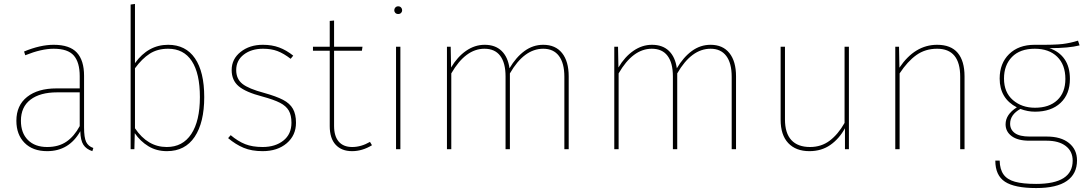

<svg xmlns="http://www.w3.org/2000/svg" viewBox="-20 -756 5515 973"><path d="M453 -6 448 10Q417 0 402.5 -22.5Q388 -45 387 -91Q330 10 219 10Q146 10 104.5 -32Q63 -74 63 -144Q63 -222 117.5 -265Q172 -308 266 -308H384V-370Q384 -440 354 -474.5Q324 -509 252 -509Q190 -509 108 -476L102 -495Q184 -529 252 -529Q333 -529 369.5 -489.5Q406 -450 406 -372V-110Q406 -59 416.5 -37Q427 -15 453 -6ZM384 -117V-288H270Q183 -288 134.5 -251Q86 -214 86 -144Q86 -82 121.5 -46.5Q157 -11 219 -11Q277 -11 316.5 -38Q356 -65 384 -117Z M1015 -264Q1015 -135 966.5 -62.5Q918 10 826 10Q773 10 732 -15Q691 -40 663 -81L661 0H642V-733L664 -736V-436Q731 -529 832 -529Q921 -529 968 -460.5Q1015 -392 1015 -264ZM993 -264Q993 -384 952 -446.5Q911 -509 832 -509Q778 -509 739 -484Q700 -459 664 -410V-106Q728 -11 825 -11Q906 -11 949.5 -77Q993 -143 993 -264Z M1466 -474 1453 -458Q1418 -485 1386.5 -497Q1355 -509 1313 -509Q1254 -509 1215.5 -479.5Q1177 -450 1177 -401Q1177 -356 1208.5 -331Q1240 -306 1319 -285Q1380 -268 1414.5 -250Q1449 -232 1464.5 -204.5Q1480 -177 1480 -134Q1480 -70 1433 -30Q1386 10 1311 10Q1255 10 1214.5 -7Q1174 -24 1136 -56L1149 -71Q1186 -40 1222.5 -25.5Q1259 -11 1311 -11Q1375 -11 1416 -43.5Q1457 -76 1457 -134Q1457 -172 1443.5 -195.5Q1430 -219 1399 -235Q1368 -251 1309 -267Q1225 -289 1189.5 -319Q1154 -349 1154 -401Q1154 -457 1199.5 -493Q1245 -529 1312 -529Q1358 -529 1394.5 -515.5Q1431 -502 1466 -474Z M1865 -20Q1816 10 1764 10Q1711 10 1681 -22.5Q1651 -55 1651 -117V-499H1566V-519H1651V-650L1673 -652V-519H1817L1814 -499H1673V-118Q1673 -66 1696.5 -38.5Q1720 -11 1765 -11Q1810 -11 1855 -37Z M2018 -704Q2018 -696 2012.5 -690.5Q2007 -685 1998 -685Q1989 -685 1983.5 -690.5Q1978 -696 1978 -704Q1978 -712 1983.5 -718Q1989 -724 1998 -724Q2007 -724 2012.5 -718Q2018 -712 2018 -704ZM2009 0H1987V-519H2009Z M2862 -369V0H2840V-367Q2840 -436 2812.5 -472.5Q2785 -509 2733 -509Q2636 -509 2564 -384V0H2542V-369Q2542 -437 2515 -473Q2488 -509 2435 -509Q2339 -509 2267 -384V0H2245V-519H2264L2266 -414Q2298 -468 2342 -498.5Q2386 -529 2436 -529Q2490 -529 2522 -498Q2554 -467 2562 -410Q2595 -466 2638 -497.5Q2681 -529 2733 -529Q2795 -529 2828.5 -487Q2862 -445 2862 -369Z M3710 -369V0H3688V-367Q3688 -436 3660.5 -472.5Q3633 -509 3581 -509Q3484 -509 3412 -384V0H3390V-369Q3390 -437 3363 -473Q3336 -509 3283 -509Q3187 -509 3115 -384V0H3093V-519H3112L3114 -414Q3146 -468 3190 -498.5Q3234 -529 3284 -529Q3338 -529 3370 -498Q3402 -467 3410 -410Q3443 -466 3486 -497.5Q3529 -529 3581 -529Q3643 -529 3676.5 -487Q3710 -445 3710 -369Z M4282 0H4262V-106Q4233 -53 4188 -21.5Q4143 10 4082 10Q4013 10 3974.5 -31Q3936 -72 3936 -149V-519H3958V-151Q3958 -81 3990.5 -46Q4023 -11 4085 -11Q4142 -11 4184.5 -43Q4227 -75 4260 -133V-519H4282Z M4868 -369V0H4846V-367Q4846 -509 4729 -509Q4669 -509 4624 -477Q4579 -445 4539 -384V0H4517V-519H4536L4538 -413Q4616 -529 4729 -529Q4799 -529 4833.5 -488Q4868 -447 4868 -369Z M5451 -526Q5397 -512 5298 -512Q5348 -495 5375 -456Q5402 -417 5402 -356Q5402 -279 5354.5 -234.5Q5307 -190 5225 -190Q5188 -190 5151 -204Q5099 -175 5099 -129Q5099 -99 5123 -81.5Q5147 -64 5198 -64H5285Q5357 -64 5397.5 -31Q5438 2 5438 57Q5438 125 5386.5 161Q5335 197 5231 197Q5122 197 5073 165Q5024 133 5024 58H5046Q5047 102 5065.5 128Q5084 154 5123.5 165Q5163 176 5231 176Q5416 176 5416 58Q5416 11 5381 -16Q5346 -43 5284 -43H5196Q5138 -43 5107 -66Q5076 -89 5076 -126Q5076 -176 5133 -212Q5046 -257 5046 -358Q5046 -435 5094 -482Q5142 -529 5223 -529Q5325 -528 5365 -533Q5405 -538 5443 -550ZM5068 -358Q5068 -288 5113 -249Q5158 -210 5225 -210Q5297 -210 5338 -248.5Q5379 -287 5379 -356Q5379 -428 5337.5 -468.5Q5296 -509 5224 -509Q5149 -509 5108.5 -467.5Q5068 -426 5068 -358Z"/></svg>

Font: Fira Sans Thin
Style: Regular
Weight: 100
Designer: bBox Type GmbH & Carrois Corporate GbR & Edenspiekermann AG
Foundry: bBox Type GmbH & Carrois Corporate GbR & Edenspiekermann AG
Version: Version 4.301